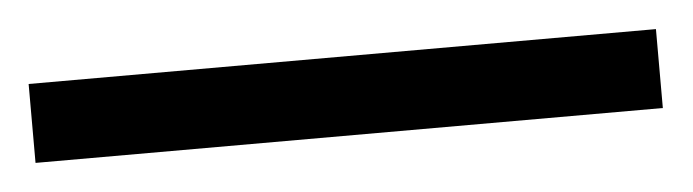

<svg xmlns="http://www.w3.org/2000/svg" viewBox="-28 -861 516 143"><g transform="rotate(-5 229.5 -789.5)"><path d="M-5 -760V-819H464V-760Z"/></g></svg>

Font: NotoSerif-Bold
Style: Regular
Weight: 700
Designer: Monotype Design Team
Foundry: Monotype Imaging Inc.
Version: Version 2.007; ttfautohint (v1.8) -l 8 -r 50 -G 200 -x 14 -D